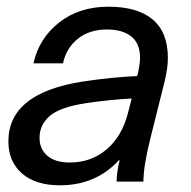

<svg xmlns="http://www.w3.org/2000/svg" viewBox="-20 -542 571 573"><path d="M481 -369Q481 -340 472 -302L429 -130Q408 -46 408 0H328Q328 -26 337 -64H335Q266 11 159 11Q86 11 45.5 -24.5Q5 -60 5 -120Q5 -265 229 -299Q318 -312 389 -315L392 -324Q398 -354 398 -369Q398 -412 372 -433Q346 -454 299 -454Q247 -454 212.5 -426.5Q178 -399 168 -353H80Q96 -427 156 -474.5Q216 -522 304 -522Q390 -522 435.5 -484Q481 -446 481 -369ZM236 -234Q158 -222 128 -195.5Q98 -169 98 -131Q98 -97 121.5 -77Q145 -57 188 -57Q252 -57 298 -96Q344 -135 362 -205L373 -248Q310 -245 236 -234Z"/></svg>

Font: CST
Style: Italic
Weight: 400
Italic angle: -14°
Version: Version 1.00